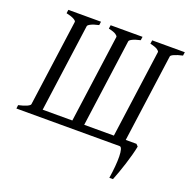

<svg xmlns="http://www.w3.org/2000/svg" viewBox="-139 -749 1054 1069"><g transform="rotate(20 388.0 -214.5)"><path d="M709.5 -31.7Q705.1 -8.3 697.3 20.3Q689.5 48.8 680.2 78.4Q670.9 107.9 660.9 135.7Q650.9 163.6 642.1 185.5H620.6Q626.5 147.9 629.4 114.3Q632.3 80.6 631.8 55.2Q631.3 29.8 627 14.9Q622.6 0 614.3 0H2.4L4.9 -21Q36.1 -27.8 54 -36.1Q71.8 -44.4 72.8 -51.3L143.1 -564.5Q144 -570.3 129.4 -578.9Q114.7 -587.4 83.5 -594.2L86.4 -615.2H279.8L276.9 -594.2Q246.1 -587.4 230.2 -579.3Q214.4 -571.3 213.4 -564.5L142.1 -43.9H317.9L389.2 -564.5Q390.1 -570.3 377.7 -578.9Q365.2 -587.4 334 -594.2L336.9 -615.2H525.9L522.9 -594.2Q492.2 -587.4 476.3 -579.3Q460.4 -571.3 459.5 -564.5L388.2 -43.9H564L635.3 -564.5Q636.2 -570.3 623.8 -578.9Q611.3 -587.4 580.1 -594.2L583 -615.2H776.4L773.4 -594.2Q742.7 -587.4 724.6 -579.3Q706.5 -571.3 705.6 -564.5L634.3 -43.9H697.8Z"/></g></svg>

Font: Gentium Plus
Style: Italic
Weight: 400
Italic angle: -8°
Designer: J. Victor Gaultney, Annie Olsen, Iska Routamaa
Foundry: SIL International
Version: Version 1.510